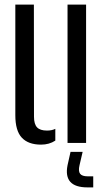

<svg xmlns="http://www.w3.org/2000/svg" viewBox="-20 -620 450 833"><path d="M46.5 -120V-600H127L127.5 -113.5Q127.5 -81.5 140.8 -67.5Q154 -53.5 184 -53.5Q205 -53.5 220 -61V-10Q193.5 7.5 158 7.5Q103 7.5 74.8 -22.5Q46.5 -52.5 46.5 -120ZM273 0V-600H353.5V0ZM384.5 193H359.5Q254 193 273 97L286 39H338.5L325 97Q319 122.5 327.5 133.8Q336 145 360.5 145H384.5Z"/></svg>

Font: Big Shoulders Stencil Text
Style: Regular
Weight: 400
Designer: Patric King
Foundry: XO Type Co
Version: Version 1.000